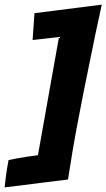

<svg xmlns="http://www.w3.org/2000/svg" viewBox="-40 -781 460 830"><path d="M-20 29Q-18 7 -15 -15Q-13 -33 -9.5 -53Q-6 -73 -3 -89Q10 -92 31.5 -96Q53 -100 73 -103Q98 -106 124 -110L215 -621L101 -608L109 -724L400 -761Q372 -635 346 -504Q334 -448 322 -386Q310 -324 297.5 -259.5Q285 -195 274 -130Q263 -65 254 -5Q246 -4 230.5 -2Q215 0 194 2.5Q173 5 149 8Q125 11 102 14Q46 21 -20 29Z"/></svg>

Font: Bangers
Style: Regular
Weight: 400
Designer: vernon adams
Foundry: Vernon Adams
Version: Version 2.000